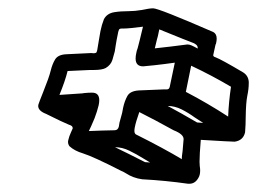

<svg xmlns="http://www.w3.org/2000/svg" viewBox="-20 -515 615 459"><path d="M452.6 -398.9V-400.9Q452.6 -409.2 437.5 -414.1Q434.1 -415 360.8 -444.8L357.4 -428.7L355 -419.9L350.1 -399.4Q369.6 -401.4 388.7 -403.8L427.7 -408.7Q432.6 -408.7 437.3 -406.7Q441.9 -404.8 452.6 -398.9ZM525.4 -236.3Q526.9 -272 532.2 -307.6Q485.8 -335 437 -357.9L424.3 -295.4Q476.6 -268.1 525.4 -236.3ZM465.8 -221.2 445.3 -234.4Q430.7 -245.1 414.3 -253.4Q397.9 -261.7 380.9 -261.7Q412.1 -245.1 451.2 -222.2ZM415 -134.3Q414.6 -134.8 414.6 -136.2Q414.6 -141.1 416.5 -153.8L418.9 -182.1V-182.6Q418.9 -194.3 395 -203.6Q350.1 -228.5 313 -247.1Q304.7 -223.6 302.2 -210.4Q301.3 -205.6 301.3 -202.1Q301.3 -196.3 304.7 -193.8Q370.1 -161.1 415 -134.3ZM338.9 -126.5 321.8 -136.7Q306.2 -146.5 289.1 -154.8Q272 -163.1 254.9 -163.1Q286.6 -147.9 326.7 -127.4ZM192.4 -201.7Q223.1 -203.1 253.9 -203.6Q262.2 -203.6 264.2 -212.9L265.6 -221.7L272 -245.1L274.4 -257.8Q277.8 -273.4 284.4 -285.4Q291 -297.4 311.5 -298.8L371.6 -301.3H378.9Q384.3 -301.3 385.7 -307.1L397.9 -365.2Q374 -361.8 349.6 -359.1Q325.2 -356.4 322.3 -356.4Q304.2 -356.4 304.2 -375Q304.2 -380.9 305.7 -387.7Q306.6 -393.6 309.1 -399.9Q312.5 -412.1 321.8 -451.2Q287.6 -446.8 275.9 -446.8H271Q268.1 -446.8 266.1 -445.8Q264.2 -444.8 262.7 -439Q257.8 -415 256.8 -407.7Q255.9 -400.4 254.4 -392.1Q252.4 -384.3 248.8 -372.1Q245.1 -359.9 232.9 -352.5Q224.1 -347.7 204.1 -347.7H195.3L141.6 -345.2Q135.7 -321.3 122.1 -288.1Q147 -290 172.4 -291.5Q176.3 -291.5 181.2 -292.5Q190.9 -293.5 200.2 -293.5Q217.3 -293.5 217.3 -275.4Q217.3 -270 215.8 -263.2Q212.4 -249 206.1 -232.4Q196.3 -209 192.4 -201.7ZM432.6 -75.7H429.7Q375 -83.5 319.8 -86.4Q298.3 -89.4 281.2 -100.6Q275.9 -104 270 -106.4Q203.1 -140.6 178.2 -148.4Q158.2 -154.3 146 -165.5Q142.6 -170.4 142.6 -175.8Q142.6 -177.7 143.1 -179.7Q145.5 -189.9 149.4 -198Q153.3 -206.1 153.8 -208V-209Q153.8 -214.4 145 -216.8Q131.3 -222.2 92.3 -241.7L90.3 -242.7Q71.3 -250 71.3 -261.7Q71.3 -263.7 71.8 -265.1Q73.2 -270 83 -294.4Q97.2 -329.6 101.1 -345.7Q105 -361.8 111.8 -373Q118.7 -384.3 138.2 -385.3L198.2 -388.2Q201.2 -388.2 203.6 -387.7Q207 -387.7 209.2 -388.7Q211.4 -389.6 212.4 -395Q214.8 -407.7 216.8 -421.4Q218.3 -431.2 220.2 -440.9Q223.1 -455.6 228.5 -469.2Q235.8 -482.9 252.9 -485.8Q268.1 -488.3 287.6 -488.3Q302.2 -488.3 319.3 -491.2Q336.9 -495.1 346.2 -495.1Q359.4 -495.1 489.7 -438.5Q498 -434.1 498 -422.9Q498 -418.9 497.1 -414.1Q496.6 -410.6 495.1 -407.7L490.2 -385.3Q489.7 -384.3 489.7 -383.3Q489.7 -379.4 495.6 -377.9Q508.8 -373 561.5 -341.8Q573.7 -334 574.7 -319.3V-315.9Q574.7 -302.7 571.3 -286.4Q567.9 -270 567.4 -235.8Q567.4 -217.3 565.9 -198.7Q561.5 -179.2 541 -176.3Q531.7 -176.3 460 -180.7Q457 -145 457 -128.4Q457 -122.1 457.5 -118.2Q458.5 -112.3 458.5 -107.4Q458.5 -102.1 457.5 -97.7Q456.5 -93.3 454.1 -89.4Q446.3 -75.7 432.6 -75.7Z"/></svg>

Font: Third Street
Style: Regular
Weight: 400
Designer: GGBotNet
Foundry: GGBotNet
Version: 0.90